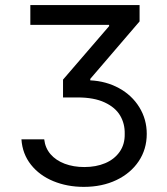

<svg xmlns="http://www.w3.org/2000/svg" viewBox="-20 -727 659 757"><path d="M179.2 -119.1C165.2 -135.4 156.9 -154.9 154.3 -177.7H64.5C67.1 -139.3 79.6 -106 102.1 -77.6C124.5 -49.3 154 -27.7 190.4 -12.7C226.9 2.3 266.9 9.8 310.5 9.8C358.7 9.8 401.5 0.8 439 -17.1C476.4 -35 505.7 -59.7 526.9 -91.3C548 -122.9 558.6 -158.9 558.6 -199.2C558.6 -237.6 548.8 -272.6 529.3 -304.2C509.8 -335.8 483.1 -360.8 449.2 -379.4C415.4 -397.9 377.6 -408.2 335.9 -410.2V-416L530.3 -642.6V-707H99.6V-628.9H410.2V-624L228.5 -413.1V-342.8H286.1C329.1 -342.8 364.6 -336.3 392.6 -323.2C420.6 -310.2 440.9 -293 453.6 -271.5C466.3 -250 472.3 -225.9 471.7 -199.2C472.3 -171.9 465.7 -148.3 451.7 -128.4C437.7 -108.6 418.6 -93.6 394.5 -83.5C370.4 -73.4 343.1 -68.4 312.5 -68.4C283.9 -68.4 258 -72.8 234.9 -81.5C211.8 -90.3 193.2 -102.9 179.2 -119.1Z"/></svg>

Font: Pretendard Variable
Style: Regular
Weight: 400
Designer: Base glyphs from Inter by Rasmus Andersson; Hangeul glyphs from Noto Sans CJK(Source Han Sans) by Jang Soo-young and Kan
Foundry: Kil Hyung-jin
Version: Version 1.309;Glyphs 3.2 (3225)